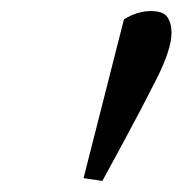

<svg xmlns="http://www.w3.org/2000/svg" viewBox="-20 -758 330 347"><path d="M131 -436 204 -723Q217 -731 229 -734.5Q241 -738 253 -738Q275 -738 282.5 -727Q290 -716 290 -699Q290 -669 263 -615.5Q236 -562 203 -501L165 -431Z"/></svg>

Font: Source Serif Pro
Style: Italic
Weight: 400
Italic angle: -12°
Designer: Frank Grießhammer
Foundry: Adobe Systems Incorporated
Version: Version 3.001;hotconv 1.0.111;makeotfexe 2.5.65597